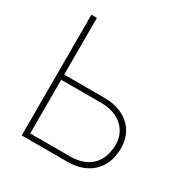

<svg xmlns="http://www.w3.org/2000/svg" viewBox="-163 -840 940 974"><g transform="rotate(30 307.0 -353.5)"><path d="M564.5 -194.3Q564.5 -135.3 540 -91.3Q515.6 -47.4 470 -23.7Q424.3 0 361.3 0H95.7V-707H127.9V-375H361.3Q423.3 -375 469.2 -352.8Q515.1 -330.6 539.8 -289.8Q564.5 -249 564.5 -194.3ZM361.3 -30.3Q415.5 -30.3 453.9 -50.5Q492.2 -70.8 512.2 -108.6Q532.2 -146.5 532.2 -198.2Q532.2 -241.2 511 -274.7Q489.7 -308.1 451.2 -326.4Q412.6 -344.7 361.3 -344.7H127.9V-30.3Z"/></g></svg>

Font: Pretendard GOV Thin
Style: Regular
Weight: 100
Designer: Base glyphs from Inter by Rasmus Andersson; Hangeul glyphs from Noto Sans CJK(Source Han Sans) by Jang Soo-young and Kan
Foundry: Kil Hyung-jin
Version: Version 1.309